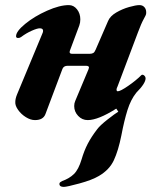

<svg xmlns="http://www.w3.org/2000/svg" viewBox="-20 -457 628 753"><path d="M441 -118Q437 -110 437 -106Q437 -99 442 -99Q452 -99 482.5 -120Q513 -141 533 -161Q536 -164 538 -164Q543 -164 547 -159.5Q551 -155 551 -150Q551 -130 515 -94Q493 -67 480 -25.5Q467 16 456 74Q444 134 426.5 171.5Q409 209 368 233Q341 249 291.5 262.5Q242 276 230 276Q213 276 213 264Q213 260 216.5 257.5Q220 255 224 253Q252 243 270 225.5Q288 208 300 168Q310 134 324 107Q338 80 361 50Q372 35 402 11.5Q432 -12 444 -19L436 -31Q365 14 324 14Q302 14 286.5 -2.5Q271 -19 271 -41Q271 -52 275 -61L327 -185Q329 -191 329 -192Q329 -199 317 -199H245Q230 -199 225 -187L158 -9Q149 14 117 14Q100 14 81.5 2.5Q63 -9 51 -26Q39 -43 40 -57Q40 -70 47 -87L146 -325Q149 -331 149 -336Q149 -346 136 -346Q126 -346 104.5 -336.5Q83 -327 63 -312Q58 -308 51 -308Q43 -308 43 -315Q43 -334 79 -363.5Q115 -393 164.5 -415Q214 -437 250 -437Q269 -437 282 -420.5Q295 -404 295 -381Q295 -368 291 -357L254 -258Q253 -256 253 -253Q253 -246 263 -246H332Q340 -246 345.5 -249Q351 -252 355 -262L404 -375Q412 -394 436 -408Q460 -422 486.5 -429.5Q513 -437 527 -437Q540 -437 547.5 -427.5Q555 -418 553 -402Q553 -399 543.5 -382Q534 -365 521 -330Z"/></svg>

Font: EB Garamond ExtraBold
Style: Italic
Weight: 800
Italic angle: -17.2°
Designer: Georg Duffner and Octavio Pardo
Foundry: Georg Duffner
Version: Version 1.000